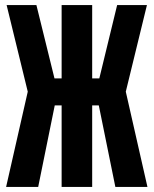

<svg xmlns="http://www.w3.org/2000/svg" viewBox="-20 -734 603 754"><path d="M4 0 89 -374 6 -714H123L194 -426H222V-714H342V-426H370L440 -714H557L474 -374L559 0H433L368 -320H342V0H222V-320H195L130 0Z"/></svg>

Font: Noto Sans Mono SemiCondensed
Style: Bold
Weight: 700
Width: 4
Designer: Monotype Design Team
Foundry: Monotype Imaging Inc.
Version: Version 2.014